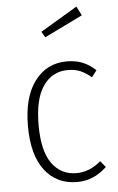

<svg xmlns="http://www.w3.org/2000/svg" viewBox="-55 -811 527 861"><g transform="rotate(-5 208.5 -381.0)"><path d="M387 -481 364 -451Q340 -472 315.5 -482.5Q291 -493 259 -493Q189 -493 148 -434.5Q107 -376 107 -258Q107 -142 147.5 -85.5Q188 -29 258 -29Q317 -29 368 -73L391 -45Q332 11 258 11Q166 11 112.5 -58Q59 -127 59 -258Q59 -388 113 -460Q167 -532 258 -532Q296 -532 327 -520Q358 -508 387 -481ZM322 -773 343 -732 171 -648 156 -674Z"/></g></svg>

Font: Fira Sans Condensed ExtraLight
Style: Regular
Weight: 275
Width: 3
Designer: Carrois Corporate & Edenspiekermann AG
Foundry: Carrois Corporate GbR & Edenspiekermann AG
Version: Version 4.203